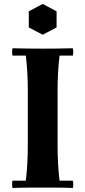

<svg xmlns="http://www.w3.org/2000/svg" viewBox="-20 -945 430 967"><path d="M43 2Q39 -17 43 -35H110Q115 -76 117.5 -120.5Q120 -165 120 -210V-490Q120 -535 117.5 -579.5Q115 -624 110 -665H43Q39 -684 43 -702Q78 -701 119.5 -700.5Q161 -700 195 -700Q230 -700 271.5 -700.5Q313 -701 347 -702Q351 -684 347 -665H280Q275 -624 272.5 -579.5Q270 -535 270 -490V-210Q270 -165 272.5 -120.5Q275 -76 280 -35H347Q351 -17 347 2Q313 0 271.5 0Q230 0 195 0Q161 0 119.5 0Q78 0 43 2ZM195 -925 265 -888V-807L195 -770L125 -807V-888Z"/></svg>

Font: Poltawski Nowy
Style: Bold
Weight: 700
Designer: Adam Pótawski, Mateusz Machalski, Borys Kosmynka, Ania Wieluska
Foundry: Capitalics.wtf
Version: Version 1.001;gftools[0.9.25]